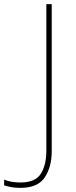

<svg xmlns="http://www.w3.org/2000/svg" viewBox="-118 -734 369 928"><path d="M-19 174Q65 174 98.5 123Q132 72 132 -2V-714H106V-5Q106 63 79.5 105.5Q53 148 -19 148Q-66 148 -98 134V162Q-85 166 -66 170Q-47 174 -19 174Z"/></svg>

Font: Noto Sans UI Thin
Style: Regular
Weight: 250
Designer: Monotype Design Team
Foundry: Monotype Imaging Inc.
Version: Version 1.901